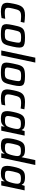

<svg xmlns="http://www.w3.org/2000/svg" viewBox="1680 -2462 791 4190"><g transform="rotate(90 2075.0 -367.5)"><path d="M236 8Q161 8 118.5 -7Q76 -22 58.5 -52.5Q41 -83 41 -128Q41 -146 46 -184Q51 -222 61 -267Q74 -332 90.5 -379.5Q107 -427 133.5 -457.5Q160 -488 203.5 -503Q247 -518 314 -518Q357 -518 400.5 -514Q444 -510 476 -504L458 -423Q435 -427 402 -430Q369 -433 340 -433Q296 -433 267 -425.5Q238 -418 220 -399Q202 -380 190.5 -345Q179 -310 167 -255Q159 -220 154.5 -194Q150 -168 150 -149Q150 -119 161.5 -103.5Q173 -88 198.5 -82.5Q224 -77 266 -77Q294 -77 329 -80Q364 -83 391 -87L374 -7Q346 -1 308.5 3.5Q271 8 236 8Z M724 8Q640 8 592.5 -2.5Q545 -13 526 -40Q507 -67 507 -113Q507 -140 513 -174.5Q519 -209 528 -255Q541 -319 553 -364Q565 -409 582 -439Q599 -469 626.5 -486.5Q654 -504 696.5 -511Q739 -518 803 -518Q887 -518 934 -507Q981 -496 1000 -469.5Q1019 -443 1019 -396Q1019 -369 1014 -334.5Q1009 -300 999 -255Q985 -191 972.5 -146Q960 -101 943.5 -71Q927 -41 900.5 -23.5Q874 -6 831 1Q788 8 724 8ZM726 -77Q765 -77 790.5 -80.5Q816 -84 831.5 -94.5Q847 -105 857.5 -124.5Q868 -144 876 -176.5Q884 -209 894 -255Q902 -296 907 -325Q912 -354 912 -374Q912 -399 902 -411.5Q892 -424 868 -428.5Q844 -433 802 -433Q753 -433 725 -427Q697 -421 681.5 -402.5Q666 -384 656.5 -349Q647 -314 634 -255Q626 -213 620.5 -184Q615 -155 615 -135Q615 -111 625 -98.5Q635 -86 659.5 -81.5Q684 -77 726 -77Z M1082 0 1239 -743H1346L1189 0Z M1563 8Q1479 8 1431.5 -2.5Q1384 -13 1365 -40Q1346 -67 1346 -113Q1346 -140 1352 -174.5Q1358 -209 1367 -255Q1380 -319 1392 -364Q1404 -409 1421 -439Q1438 -469 1465.5 -486.5Q1493 -504 1535.5 -511Q1578 -518 1642 -518Q1726 -518 1773 -507Q1820 -496 1839 -469.5Q1858 -443 1858 -396Q1858 -369 1853 -334.5Q1848 -300 1838 -255Q1824 -191 1811.5 -146Q1799 -101 1782.5 -71Q1766 -41 1739.5 -23.5Q1713 -6 1670 1Q1627 8 1563 8ZM1565 -77Q1604 -77 1629.5 -80.5Q1655 -84 1670.5 -94.5Q1686 -105 1696.5 -124.5Q1707 -144 1715 -176.5Q1723 -209 1733 -255Q1741 -296 1746 -325Q1751 -354 1751 -374Q1751 -399 1741 -411.5Q1731 -424 1707 -428.5Q1683 -433 1641 -433Q1592 -433 1564 -427Q1536 -421 1520.5 -402.5Q1505 -384 1495.5 -349Q1486 -314 1473 -255Q1465 -213 1459.5 -184Q1454 -155 1454 -135Q1454 -111 1464 -98.5Q1474 -86 1498.5 -81.5Q1523 -77 1565 -77Z M2126 8Q2051 8 2008.5 -7Q1966 -22 1948.5 -52.5Q1931 -83 1931 -128Q1931 -146 1936 -184Q1941 -222 1951 -267Q1964 -332 1980.5 -379.5Q1997 -427 2023.5 -457.5Q2050 -488 2093.5 -503Q2137 -518 2204 -518Q2247 -518 2290.5 -514Q2334 -510 2366 -504L2348 -423Q2325 -427 2292 -430Q2259 -433 2230 -433Q2186 -433 2157 -425.5Q2128 -418 2110 -399Q2092 -380 2080.5 -345Q2069 -310 2057 -255Q2049 -220 2044.5 -194Q2040 -168 2040 -149Q2040 -119 2051.5 -103.5Q2063 -88 2088.5 -82.5Q2114 -77 2156 -77Q2184 -77 2219 -80Q2254 -83 2281 -87L2264 -7Q2236 -1 2198.5 3.5Q2161 8 2126 8Z M2570 8Q2512 8 2475.5 -4Q2439 -16 2422 -46.5Q2405 -77 2405 -130Q2405 -155 2409.5 -187.5Q2414 -220 2423 -260Q2439 -337 2457.5 -386.5Q2476 -436 2501.5 -465Q2527 -494 2563 -506Q2599 -518 2650 -518Q2692 -518 2725.5 -512Q2759 -506 2782 -490.5Q2805 -475 2814 -447H2821L2841 -510H2940L2832 0H2734L2745 -70H2739Q2719 -37 2692 -19.5Q2665 -2 2634 3Q2603 8 2570 8ZM2618 -80Q2652 -80 2675 -86.5Q2698 -93 2714 -105Q2730 -117 2740 -137Q2748 -150 2755.5 -171Q2763 -192 2770 -216Q2777 -240 2783 -265Q2789 -290 2792 -312.5Q2795 -335 2795 -350Q2795 -393 2771.5 -411Q2748 -429 2689 -429Q2649 -429 2623 -423.5Q2597 -418 2580.5 -400.5Q2564 -383 2552.5 -348Q2541 -313 2528 -255Q2521 -219 2516.5 -192.5Q2512 -166 2512 -147Q2512 -118 2522.5 -104Q2533 -90 2556.5 -85Q2580 -80 2618 -80Z M3162 8Q3103 8 3066.5 -4Q3030 -16 3013.5 -46.5Q2997 -77 2997 -130Q2997 -155 3001 -187.5Q3005 -220 3013 -260Q3030 -337 3048.5 -386.5Q3067 -436 3092 -465Q3117 -494 3153.5 -506Q3190 -518 3241 -518Q3284 -518 3317.5 -512Q3351 -506 3373.5 -490.5Q3396 -475 3406 -447H3412L3475 -743H3581L3423 0H3325L3336 -70H3329Q3310 -37 3283.5 -19.5Q3257 -2 3226 3Q3195 8 3162 8ZM3210 -80Q3243 -80 3266 -86.5Q3289 -93 3305 -105Q3321 -117 3331 -137Q3339 -150 3346.5 -170.5Q3354 -191 3361 -215Q3368 -239 3373.5 -264Q3379 -289 3382.5 -311.5Q3386 -334 3386 -350Q3386 -393 3362.5 -411Q3339 -429 3281 -429Q3239 -429 3213 -423.5Q3187 -418 3171 -400.5Q3155 -383 3143.5 -348Q3132 -313 3120 -255Q3112 -219 3108 -192.5Q3104 -166 3104 -147Q3104 -118 3114 -104Q3124 -90 3148 -85Q3172 -80 3210 -80Z M3765 8Q3707 8 3670.5 -4Q3634 -16 3617 -46.5Q3600 -77 3600 -130Q3600 -155 3604.5 -187.5Q3609 -220 3618 -260Q3634 -337 3652.5 -386.5Q3671 -436 3696.5 -465Q3722 -494 3758 -506Q3794 -518 3845 -518Q3887 -518 3920.5 -512Q3954 -506 3977 -490.5Q4000 -475 4009 -447H4016L4036 -510H4135L4027 0H3929L3940 -70H3934Q3914 -37 3887 -19.5Q3860 -2 3829 3Q3798 8 3765 8ZM3813 -80Q3847 -80 3870 -86.5Q3893 -93 3909 -105Q3925 -117 3935 -137Q3943 -150 3950.5 -171Q3958 -192 3965 -216Q3972 -240 3978 -265Q3984 -290 3987 -312.5Q3990 -335 3990 -350Q3990 -393 3966.5 -411Q3943 -429 3884 -429Q3844 -429 3818 -423.5Q3792 -418 3775.5 -400.5Q3759 -383 3747.5 -348Q3736 -313 3723 -255Q3716 -219 3711.5 -192.5Q3707 -166 3707 -147Q3707 -118 3717.5 -104Q3728 -90 3751.5 -85Q3775 -80 3813 -80Z"/></g></svg>

Font: Saira Thin Medium
Style: Italic
Weight: 500
Italic angle: -12°
Version: Version 1.101